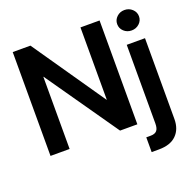

<svg xmlns="http://www.w3.org/2000/svg" viewBox="-157 -898 1278 1264"><g transform="rotate(-20 481.5 -266.0)"><path d="M667.5 -727.5V0H546.4L194.3 -505.4H192.9V0H59.1V-727.5H183.1L532.2 -221.2H533.7V-727.5ZM780.8 -515.6H908.7V50.8Q908.7 121.6 866.9 162.8Q825.2 204.1 745.1 204.1H693.4V100.6H724.6Q753.9 100.6 767.3 85.4Q780.8 70.3 780.8 35.6ZM844.2 -593.3Q812.5 -593.3 790.3 -614Q768.1 -634.8 768.1 -664.6Q768.1 -694.3 790.3 -715.3Q812.5 -736.3 844.2 -736.3Q876 -736.3 898.4 -715.3Q920.9 -694.3 920.9 -664.6Q920.9 -634.8 898.4 -614Q876 -593.3 844.2 -593.3Z"/></g></svg>

Font: Inter Display Semi Bold
Style: Regular
Weight: 600
Designer: Rasmus Andersson
Foundry: rsms
Version: Version 4.000;git-37864ae